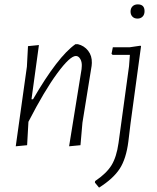

<svg xmlns="http://www.w3.org/2000/svg" viewBox="-20 -665 718 878"><path d="M610 -645Q641 -645 641 -614Q641 -598 632 -589Q623 -580 609 -580Q594 -580 585.5 -589Q577 -598 577 -612Q577 -627 586 -636Q595 -645 610 -645ZM52 4 103 -360 108 -454 158 -459 124 -211H131Q244 -406 325 -463H336Q365 -456 383 -433Q401 -410 400 -377L399 -364L357 -104L348 -1L296 4L353 -349L354 -363Q355 -382 347 -395.5Q339 -409 327 -409Q300 -409 241.5 -329.5Q183 -250 111 -110L110 -108L104 -1ZM622 -456 625 -454 577 -101 567 -18Q557 61 527.5 106.5Q498 152 433 193L414 170L415 163Q467 128 490 90.5Q513 53 522 -11L570 -362L574 -414H495L490 -419L496 -449H574Z"/></svg>

Font: Alegreya Sans Light
Style: Italic
Weight: 300
Italic angle: -7°
Designer: Juan Pablo del Peral
Foundry: Huerta Tipografica
Version: Version 2.007